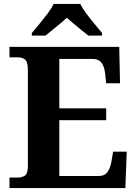

<svg xmlns="http://www.w3.org/2000/svg" viewBox="-20 -951 693 971"><path d="M28 0V-53H70Q91 -53 106 -63Q121 -73 121 -113V-596Q121 -639 106.5 -650Q92 -661 70 -661H28V-714H583L587 -530H517L512 -577Q508 -614 493.5 -633.5Q479 -653 448 -653H280V-403H517V-343H280V-61H480Q510 -61 524.5 -82.5Q539 -104 544 -137L552 -184H621L614 0ZM141 -784Q157 -803 178.5 -829Q200 -855 220.5 -882Q241 -909 251 -931H386Q397 -909 417 -882Q437 -855 459 -829Q481 -803 496 -784V-771H427Q413 -782 393 -798Q373 -814 353 -831Q333 -848 318 -861Q296 -841 263.5 -814.5Q231 -788 210 -771H141Z"/></svg>

Font: Noto Serif Vithkuqi
Style: Bold
Weight: 700
Version: Version 1.005